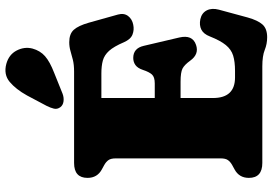

<svg xmlns="http://www.w3.org/2000/svg" viewBox="-170 -826 1013 714"><g transform="rotate(-90 337.0 -468.5)"><path d="M33 -650Q33 -700 88.5 -700H428Q454 -700 472 -704.5Q490 -709 505.2 -713.5Q520.5 -718 537.5 -718Q568.5 -718 583.8 -701Q599 -684 610 -645.5L640.5 -536.5Q646.5 -514.5 635 -499.2Q623.5 -484 602.5 -480Q583.5 -476 566 -482.8Q548.5 -489.5 537.5 -514.5Q521.5 -552 505.5 -569.8Q489.5 -587.5 469.5 -593Q449.5 -598.5 421.5 -598.5H330V-400H384.5Q408 -400 417.5 -410.5Q427 -421 434.5 -444Q441 -463.5 452.5 -471.8Q464 -480 479 -480Q515 -480 524 -441L555 -309Q566.5 -259.5 527.5 -246.5Q493 -234.5 469 -268Q453.5 -289.5 439.5 -296.8Q425.5 -304 390.5 -304H330V-183.5Q330 -101.5 406.5 -101.5H431Q465 -101.5 487.8 -108.5Q510.5 -115.5 527 -135.8Q543.5 -156 559 -195Q568 -218.5 584.5 -226.8Q601 -235 623 -230.5Q646 -225.5 655.8 -206.8Q665.5 -188 658.5 -161.5L629.5 -54.5Q619 -17 603.5 0.5Q588 18 556 18Q531 18 508.8 9Q486.5 0 447.5 0H88.5Q33 0 33 -50Q33 -86.5 65 -103.5L80.5 -112Q93 -119 99.2 -128Q105.5 -137 105.5 -155V-545Q105.5 -563 99.2 -572Q93 -581 80.5 -588L65 -596.5Q33 -613.5 33 -650ZM339.5 -875Q362.5 -916.5 390 -939.5Q417.5 -962.5 457 -952Q491.5 -942.5 506.5 -913.8Q521.5 -885 514 -855Q506 -826 485.5 -808Q465 -790 423.5 -774L346.5 -743Q332.5 -737.5 318 -739.2Q303.5 -741 296 -751Q287.5 -762.5 290.5 -775Q293.5 -787.5 300.5 -801.5Z"/></g></svg>

Font: Fraunces 72pt S100 Black
Style: Regular
Weight: 900
Version: Version 1.000; ttfautohint (v1.8.3)